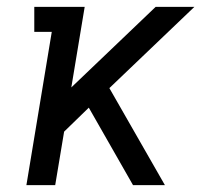

<svg xmlns="http://www.w3.org/2000/svg" viewBox="-20 -540 640 560"><path d="M57 0 131 -447H80V-520H227L188 -285L434 -520H547L299 -283L461 0H368L239 -226L167 -156L141 0Z"/></svg>

Font: Iosevka Plex Etoile
Style: Italic
Weight: 400
Italic angle: -9°
Designer: Belleve Invis
Foundry: Belleve Invis
Version: Version 25.1.1; ttfautohint (v1.8.4)